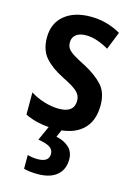

<svg xmlns="http://www.w3.org/2000/svg" viewBox="-120 -616 641 918"><g transform="rotate(15 200.0 -156.5)"><path d="M367 -155Q367 -75 319.5 -32.5Q272 10 185 10Q140 10 103.5 2Q67 -6 36 -21V-131Q65 -112 103.5 -100Q142 -88 178 -88Q253 -88 253 -148Q253 -173 234 -191.5Q215 -210 158 -238Q100 -267 67.5 -304Q35 -341 35 -403Q35 -473 83 -513Q131 -553 212 -553Q253 -553 290 -543Q327 -533 362 -513L327 -425Q300 -441 271 -451Q242 -461 214 -461Q182 -461 164.5 -447Q147 -433 147 -409Q147 -391 155 -379Q163 -367 184 -353.5Q205 -340 243 -321Q300 -291 333.5 -255Q367 -219 367 -155ZM289 133Q289 184 255.5 212Q222 240 161 240Q119 240 92 232V164Q117 171 142 171Q198 171 198 131Q198 108 178 96.5Q158 85 122 80L158 0H221L202 44Q241 52 265 74Q289 96 289 133Z"/></g></svg>

Font: Noto Sans Thai Looped Condensed SemiBold
Style: Regular
Weight: 600
Width: 3
Designer: Sasikarn Vongin, Ben Mitchell
Foundry: The Fontpad Ltd
Version: Version 1.001; ttfautohint (v1.8.4.7-5d5b)